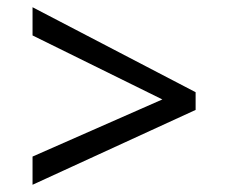

<svg xmlns="http://www.w3.org/2000/svg" viewBox="-20 -588 632 531"><path d="M70 -155 429 -313 70 -490V-568L521 -333V-284L70 -77Z"/></svg>

Font: lkannada25
Style: Book
Weight: 400
Designer: Jelle Bosma - Monotype Design Team
Foundry: Monotype Imaging Inc.
Version: Version 2.003